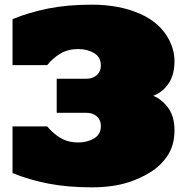

<svg xmlns="http://www.w3.org/2000/svg" viewBox="-20 -781 789 815"><path d="M369.1 14.2Q267.6 14.2 185.3 -1.7Q103 -17.6 33.2 -46.4V-244.6H180.2Q203.1 -216.3 235.4 -196.3Q267.6 -176.3 313 -176.3Q350.1 -176.3 379.2 -193.4Q408.2 -210.4 408.2 -246.1Q408.2 -272 390.9 -287.1Q373.5 -302.2 347.2 -302.2H220.7V-446.8H347.2Q373.5 -446.8 390.9 -462.2Q408.2 -477.5 408.2 -502.9Q408.2 -538.6 379.2 -555.7Q350.1 -572.8 313 -572.8Q267.6 -572.8 235.4 -553Q203.1 -533.2 180.2 -504.4H33.2V-699.7Q103 -728.5 185.1 -744.9Q267.1 -761.2 369.1 -761.2Q485.8 -761.2 573.5 -722.9Q661.1 -684.6 699.2 -609.4Q720.7 -565.4 720.7 -521Q720.7 -464.4 695.8 -427Q670.9 -389.6 630.4 -374.5Q669.4 -357.9 695.1 -321.5Q720.7 -285.2 720.7 -228Q720.7 -166 692.4 -122.3Q664.1 -78.6 619.1 -50.5Q574.2 -22.5 523.9 -6.8Q458 14.2 369.1 14.2Z"/></svg>

Font: Holtwood One SC
Style: Regular
Weight: 400
Designer: Vernon Adams
Foundry: Vernon Adams
Version: Version 1.100; ttfautohint (v1.8.4.7-5d5b)